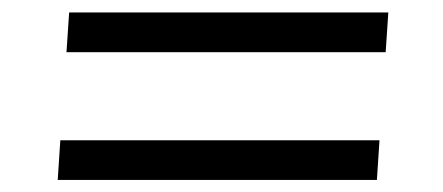

<svg xmlns="http://www.w3.org/2000/svg" viewBox="-20 -421 717 311"><path d="M77.7 -193.8H594.7L590.5 -129.5H73.5ZM92 -400.8H609L604.7 -336.5H87.7Z"/></svg>

Font: Ancizar Sans Thin
Style: Italic
Weight: 100
Italic angle: -4°
Designer: Cesar Puertas, Viviana Monsalve, Julian Moncada, Julian Prieto, Jose Castro, Mariel Hernandez, Felipe Aragon, Sara Alarc
Version: Version 8.100